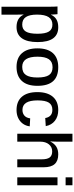

<svg xmlns="http://www.w3.org/2000/svg" viewBox="755 -1520 972 2522"><g transform="rotate(90 1241.0 -259.0)"><path d="M532.7 -266.6Q532.7 -130.4 482.7 -60.3Q432.6 9.8 335.4 9.8Q215.8 9.8 172.9 -82.5H170.4Q172.4 -75.7 172.4 2.4V207.5H68.4V-416Q68.4 -455.6 67.4 -483.6Q66.4 -511.7 64.9 -528.3H166Q167 -524.9 168.2 -509Q169.4 -493.2 170.4 -474.1Q171.4 -455.1 171.4 -442.9H173.3Q196.3 -491.7 236.3 -514.9Q276.4 -538.1 338.4 -538.1Q434.6 -538.1 483.6 -470.9Q532.7 -403.8 532.7 -266.6ZM423.3 -265.1Q423.3 -368.7 394.5 -415Q365.7 -461.4 304.2 -461.4Q237.8 -461.4 204.8 -412.1Q171.9 -362.8 171.9 -259.3Q171.9 -161.6 203.6 -113.3Q235.4 -64.9 303.2 -64.9Q365.2 -64.9 394.3 -112.1Q423.3 -159.2 423.3 -265.1Z M1107.4 -264.6Q1107.4 -129.4 1043 -59.8Q978.5 9.8 859.4 9.8Q740.7 9.8 678 -61.8Q615.2 -133.3 615.2 -264.6Q615.2 -398.4 678.2 -468.3Q741.2 -538.1 862.3 -538.1Q985.8 -538.1 1046.6 -470.2Q1107.4 -402.3 1107.4 -264.6ZM998 -264.6Q998 -369.1 966.3 -416.3Q934.6 -463.4 863.8 -463.4Q791.5 -463.4 758.1 -414.8Q724.6 -366.2 724.6 -264.6Q724.6 -165.5 757.6 -115.2Q790.5 -64.9 857.9 -64.9Q932.1 -64.9 965.1 -113.8Q998 -162.6 998 -264.6Z M1425.3 9.8Q1311 9.8 1250.5 -60.8Q1189.9 -131.3 1189.9 -263.7Q1189.9 -396 1251 -467Q1312 -538.1 1425.3 -538.1Q1510.3 -538.1 1566.2 -494.4Q1622.1 -450.7 1636.7 -374L1530.3 -367.2Q1523.9 -410.2 1497.6 -435.5Q1471.2 -460.9 1422.4 -460.9Q1358.4 -460.9 1328.6 -415.3Q1298.8 -369.6 1298.8 -266.6Q1298.8 -166 1330.1 -116.9Q1361.3 -67.9 1423.8 -67.9Q1468.3 -67.9 1498 -93Q1527.8 -118.2 1534.7 -169.4L1639.6 -163.6Q1632.8 -110.8 1604 -72Q1575.2 -33.2 1529.5 -11.7Q1483.9 9.8 1425.3 9.8Z M1838.4 -433.1Q1866.7 -487.8 1907.2 -512.9Q1947.8 -538.1 2007.8 -538.1Q2093.3 -538.1 2135.3 -491Q2177.2 -443.8 2177.2 -346.2V0H2072.8V-321.8Q2072.8 -393.1 2048.3 -425.8Q2023.9 -458.5 1968.8 -458.5Q1911.1 -458.5 1876 -415.5Q1840.8 -372.6 1840.8 -301.8V0H1736.3V-724.6H1840.8V-533.2Q1840.8 -514.2 1840.1 -493.9Q1839.4 -473.6 1838.6 -457.3Q1837.9 -440.9 1836.9 -433.1Z M2413.6 -724.6V-634.8H2309.1V-724.6ZM2413.6 -528.3V0H2309.1V-528.3Z"/></g></svg>

Font: Arimo Medium
Style: Regular
Weight: 500
Designer: Steve Matteson
Foundry: Monotype Imaging Inc.
Version: Version 1.33